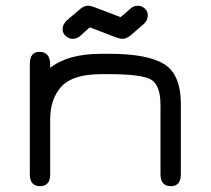

<svg xmlns="http://www.w3.org/2000/svg" viewBox="-20 -636 728 663"><path d="M330.1 -379.9Q231.4 -379.9 192.4 -337.4Q153.3 -294.9 153.3 -223.6V-34.2Q153.3 6.8 118.2 6.8Q83 6.8 83 -34.2V-415Q83 -457 116.2 -457Q153.3 -457 153.3 -412.1V-401.4Q213.9 -450.2 330.1 -450.2H358.4Q489.3 -450.2 546.9 -414.6Q604.5 -378.9 604.5 -276.4V-34.2Q604.5 6.8 570.3 6.8Q534.2 6.8 534.2 -34.2V-273.4Q534.2 -343.8 500.5 -361.8Q466.8 -379.9 358.4 -379.9ZM296.9 -539.1Q293 -541 291 -541Q289.1 -541 286.1 -538.1L257.8 -512.7Q247.1 -502 230.5 -502Q218.8 -502 207.5 -511.2Q196.3 -520.5 196.3 -535.2Q196.3 -553.7 213.9 -568.4L257.8 -605.5Q270.5 -616.2 283.2 -616.2Q293 -616.2 305.7 -611.3L390.6 -579.1Q394.5 -577.1 396.5 -577.1Q397.5 -577.1 400.4 -580.1L429.7 -605.5Q440.4 -616.2 457 -616.2Q468.8 -616.2 479.5 -606.9Q490.2 -597.7 490.2 -583Q490.2 -563.5 472.7 -549.8L429.7 -512.7Q415 -502 404.3 -502Q393.6 -502 380.9 -506.8Z"/></svg>

Font: Jura
Style: DemiBold
Weight: 600
Version: Version 2.4